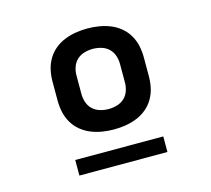

<svg xmlns="http://www.w3.org/2000/svg" viewBox="-79 -787 759 691"><g transform="rotate(-15 300.0 -441.0)"><path d="M300 -317Q278 -317 256.5 -320.5Q235 -324 215 -332Q195 -340 178 -354Q161 -368 150 -387Q139 -406 134.5 -427Q130 -448 130 -470V-540Q130 -562 134.5 -583Q139 -604 150 -623Q161 -642 178 -656Q195 -670 215 -678Q235 -686 256.5 -689.5Q278 -693 300 -693Q322 -693 343.5 -689.5Q365 -686 385 -678Q405 -670 422 -656Q439 -642 450 -623Q461 -604 465.5 -583Q470 -562 470 -540V-470Q470 -448 465.5 -427Q461 -406 450 -387Q439 -368 422 -354Q405 -340 385 -332Q365 -324 343.5 -320.5Q322 -317 300 -317ZM300 -393Q316 -393 331.5 -397.5Q347 -402 358.5 -412.5Q370 -423 375.5 -438.5Q381 -454 381 -470V-540Q381 -556 375.5 -571.5Q370 -587 358.5 -597.5Q347 -608 331.5 -612.5Q316 -617 300 -617Q284 -617 268.5 -612.5Q253 -608 241.5 -597.5Q230 -587 224.5 -571.5Q219 -556 219 -540V-470Q219 -454 224.5 -438.5Q230 -423 241.5 -412.5Q253 -402 268.5 -397.5Q284 -393 300 -393ZM464 -189H136V-247H464Z"/></g></svg>

Font: Iosevka Plex Etoile
Style: Bold
Weight: 700
Designer: Belleve Invis
Foundry: Belleve Invis
Version: Version 25.1.1; ttfautohint (v1.8.4)